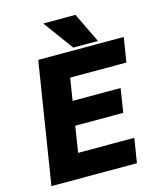

<svg xmlns="http://www.w3.org/2000/svg" viewBox="-130 -996 911 1089"><g transform="rotate(-15 325.0 -451.5)"><path d="M35 0H537L560 -143H230L254 -296H536L558 -436H276L297 -567H627L650 -711H148ZM229 -903 358 -727H503L418 -903Z"/></g></svg>

Font: Asimov Pro
Style: UltObl
Weight: 900
Designer: Google
Version: Version 2.000980; 2014